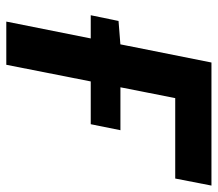

<svg xmlns="http://www.w3.org/2000/svg" viewBox="-61 -631 692 610"><g transform="rotate(90 285.0 -326.0)"><path d="M28.4 -268.3 46.6 -356.6 122.6 -362.6H393.7L374.6 -268.3ZM48.6 0 178.6 -651.8H569.6L547.2 -536.7H291.7L185.8 0Z"/></g></svg>

Font: Source Sans 3
Style: Italic
Weight: 200
Italic angle: -11°
Designer: Paul D. Hunt
Foundry: Adobe
Version: Version 3.046;hotconv 1.0.118;makeotfexe 2.5.65603